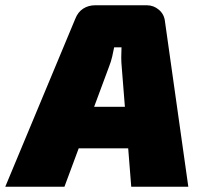

<svg xmlns="http://www.w3.org/2000/svg" viewBox="-69 -710 767 730"><path d="M489 -690Q515 -690 535 -673Q555 -656 558 -630L647 0H430L394 -453Q392 -473 392 -492Q392 -511 393 -530H365Q362 -514 357.5 -494.5Q353 -475 345 -455L176 0H-49L217 -638Q227 -664 247 -677Q267 -690 293 -690ZM522 -304 504 -146H141L160 -304Z"/></svg>

Font: Exo 2 Black
Style: Italic
Weight: 900
Italic angle: -8°
Designer: Natanael Gama
Foundry: Natanael Gama
Version: Version 2.010